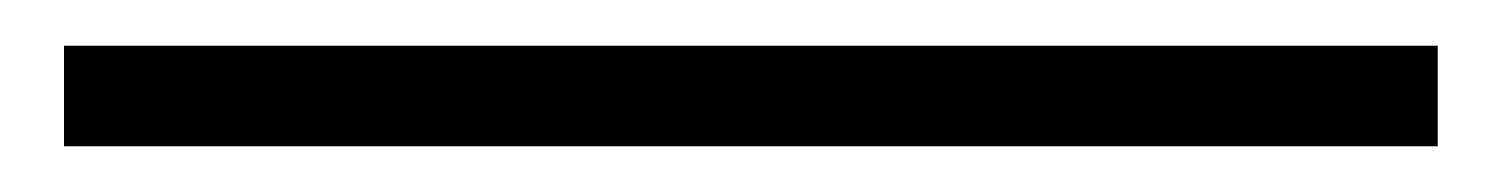

<svg xmlns="http://www.w3.org/2000/svg" viewBox="-20 -20 657 84"><path d="M8 44V0H609V44Z"/></svg>

Font: Nunito Sans 7pt Expanded ExtraLight
Style: Regular
Weight: 250
Width: 7
Designer: Vernon Adams
Foundry: Vernon Adams
Version: Version 3.101;gftools[0.9.27]